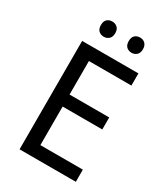

<svg xmlns="http://www.w3.org/2000/svg" viewBox="-216 -995 960 1095"><g transform="rotate(30 264.0 -448.0)"><path d="M467.8 0H97.2V-713.9H467.8V-633.8H188V-413.1H449.2V-334H188V-80.1H467.8ZM144.5 -846.2Q144.5 -872.6 158.2 -884.3Q171.9 -896 191.4 -896Q210.4 -896 224.6 -884Q238.8 -872.1 238.8 -846.2Q238.8 -820.3 224.6 -808.1Q210.4 -795.9 191.4 -795.9Q171.9 -795.9 158.2 -808.1Q144.5 -820.3 144.5 -846.2ZM327.6 -846.2Q327.6 -872.6 341.3 -884.3Q355 -896 374.5 -896Q383.8 -896 392.3 -893.1Q400.9 -890.1 407.2 -884Q413.6 -877.9 417.5 -868.7Q421.4 -859.4 421.4 -846.2Q421.4 -820.3 407.2 -808.1Q393.1 -795.9 374.5 -795.9Q355 -795.9 341.3 -808.1Q327.6 -820.3 327.6 -846.2Z"/></g></svg>

Font: Genotype
Style: Regular
Weight: 400
Foundry: Ascender Corporation
Version: Version 1.00